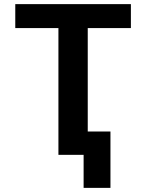

<svg xmlns="http://www.w3.org/2000/svg" viewBox="-20 -750 713 930"><path d="M515 -113V160H385V0H358H263V-614H54V-730H614V-614H405V-113Z"/></svg>

Font: M PLUS 1p
Style: Bold
Weight: 700
Version: Version 1.062